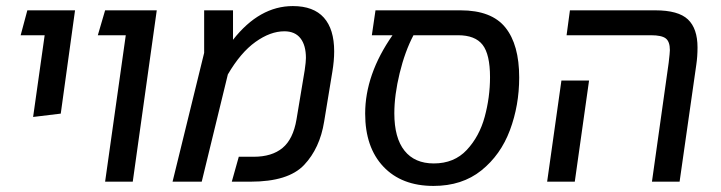

<svg xmlns="http://www.w3.org/2000/svg" viewBox="-20 -598 2373 632"><path d="M127 -482H48L70 -564H227L180 -224L89 -213Z M394 -482H302L326 -564H496L417 0H326Z M1080 -429Q1080 -398 1074 -362L1047 -198Q1033 -110 981 -55Q929 0 805 0H743L766 -82H815Q875 -82 910 -111Q945 -140 956 -205L983 -367Q987 -395 987 -407Q987 -449 969 -472Q951 -495 916 -495Q870 -495 821 -460Q772 -425 730 -353L644 0H548L652 -424V-564H747V-467Q834 -578 944 -578Q1012 -578 1046 -540Q1080 -502 1080 -429Z M1689 -343Q1689 -251 1658.5 -169.5Q1628 -88 1564.5 -37Q1501 14 1407 14Q1302 14 1242 -49.5Q1182 -113 1182 -224Q1182 -353 1272 -482H1204L1216 -564H1496Q1598 -564 1643.5 -507.5Q1689 -451 1689 -343ZM1593 -344Q1593 -419 1568.5 -450.5Q1544 -482 1488 -482H1341Q1313 -429 1295.5 -357Q1278 -285 1278 -225Q1278 -144 1311.5 -102Q1345 -60 1408 -60Q1475 -60 1516.5 -104.5Q1558 -149 1575.5 -213.5Q1593 -278 1593 -344Z M2181 -391Q2185 -425 2185 -433Q2185 -461 2171.5 -471.5Q2158 -482 2123 -482H1845L1856 -564H2137Q2213 -564 2244.5 -534Q2276 -504 2276 -442Q2276 -412 2272 -385L2217 0H2126ZM1828 -333H1919L1872 0H1781Z"/></svg>

Font: FiraGO
Style: Italic
Weight: 400
Italic angle: -8°
Designer: bBox Type GmbH
Foundry: bBox Type GmbH
Version: Version 1.001